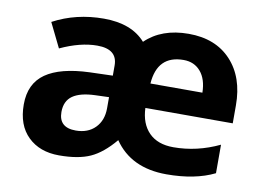

<svg xmlns="http://www.w3.org/2000/svg" viewBox="-65 -655 1048 764"><g transform="rotate(10 458.5 -273.5)"><path d="M638.2 -450.2Q532.2 -450.2 523.9 -335H733.9Q732.9 -389.6 707 -419.9Q681.2 -450.2 638.2 -450.2ZM194.8 -162.1Q194.8 -99.1 263.2 -99.1Q312.5 -99.1 341.8 -128.9Q371.1 -158.7 371.1 -208V-252.9L315.9 -251Q255.4 -249 225.1 -227.8Q194.8 -206.5 194.8 -162.1ZM277.8 -336.9 371.1 -339.8V-380.9Q371.1 -446.8 290 -446.8Q221.7 -446.8 141.1 -409.2L92.8 -507.8Q185.1 -557.1 297.4 -557.1Q409.7 -557.1 465.8 -493.2Q530.8 -556.2 640.1 -556.2Q749 -556.2 811.5 -489Q874 -421.9 874 -308.1V-235.8H521Q523.4 -172.4 558.6 -136.7Q593.8 -101.1 657.2 -101.1Q752.9 -101.1 842.8 -144V-28.8Q764.6 9.8 648.9 9.8Q505.9 9.8 437 -90.8Q389.2 -33.7 341.1 -12Q293 9.8 214.8 9.8Q136.7 9.8 89.4 -36.1Q42 -82 42 -166Q42 -250 101.1 -291.3Q160.2 -332.5 277.8 -336.9Z"/></g></svg>

Font: OpenSans-Bold
Style: Bold
Weight: 700
Foundry: Ascender Corporation
Version: Version 1.10